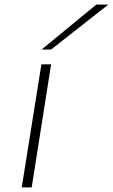

<svg xmlns="http://www.w3.org/2000/svg" viewBox="-20 -810 488 830"><path d="M117 0H74L159 -532H201ZM160 -596 396 -790H448L201 -596Z"/></svg>

Font: Georama ExtraExtended ExtraLight
Style: Italic
Weight: 200
Width: 8
Italic angle: -9°
Designer: Jean-Baptiste Levee
Foundry: Production Type
Version: Version 1.000